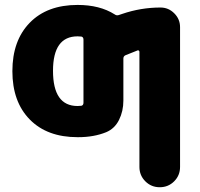

<svg xmlns="http://www.w3.org/2000/svg" viewBox="-20 -578 826 794"><path d="M316.4 -140.6Q325.2 -142.6 325.2 -153.3V-414.1Q325.2 -424.8 316.4 -426.8Q309.6 -427.7 300.8 -427.7Q199.2 -427.7 199.2 -285.2Q199.2 -139.6 300.8 -139.6Q309.6 -139.6 316.4 -140.6ZM485.4 -520.5Q562.5 -546.9 643.6 -546.9Q676.8 -546.9 700.7 -522.9Q724.6 -499 724.6 -465.8V112.3Q724.6 147.5 700.2 171.9Q675.8 196.3 640.6 196.3Q605.5 196.3 581.1 171.9Q556.6 147.5 556.6 112.3V-363.3Q556.6 -367.2 553.7 -369.1Q550.8 -371.1 547.9 -369.1L499 -349.6Q490.2 -345.7 490.2 -335.9V-162.1Q490.2 -118.2 472.2 -82Q454.1 -45.9 418.9 -31.2Q368.2 -10.7 303.7 -10.7Q302.7 -10.7 300.8 -10.7Q174.8 -10.7 103 -84Q31.2 -157.2 31.2 -283.7Q31.2 -410.2 103 -483.9Q174.8 -557.6 300.8 -557.6Q392.6 -557.6 454.1 -518.6Q461.9 -512.7 470.7 -515.6Z"/></svg>

Font: Gen Jyuu GothicX Heavy
Style: Bold
Weight: 900
Designer: [Source Han Sans]
Ryoko NISHIZUKA  (kana & ideographs); Paul D. Hunt (Latin, Greek & Cyrillic); Wenlong ZHANG  (bopomofo
Version: Version 1.002.20150607